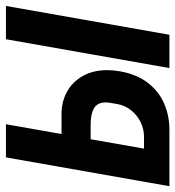

<svg xmlns="http://www.w3.org/2000/svg" viewBox="4 -598 590 646"><g transform="rotate(-90 299.0 -275.0)"><path d="M92.5 -550H204L171 -363H239Q279 -363 312.5 -345Q346 -327 366 -292Q386 -257 386 -209Q386 -190 382 -166Q372 -109.5 343 -72.2Q314 -35 273 -17.5Q232 0 185 0H-4.5ZM272 -175.5 275.5 -196Q277.5 -209 277.5 -214Q277.5 -242 258 -253.5Q238.5 -265 203.5 -265H153.5L122 -85.5H162.5Q187 -85.5 210.2 -96.5Q233.5 -107.5 250.2 -128Q267 -148.5 272 -175.5ZM490 -550H602L505 0H393Z"/></g></svg>

Font: JuliaMono ExtraBoldItalic
Style: Regular
Weight: 800
Italic angle: -9°
Monospace: yes
Designer: cormullion
Foundry: corm
Version: Version 0.049; ttfautohint (v1.8.4)